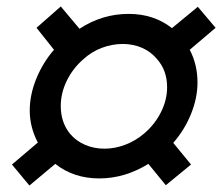

<svg xmlns="http://www.w3.org/2000/svg" viewBox="-20 -638 687 594"><path d="M71 -64 17 -129 97 -197Q72 -245 72 -296Q72 -345 92.5 -395Q113 -445 147 -484L93 -552L168 -618L226 -549Q296 -595 378 -595Q456 -595 512 -551L592 -617L647 -552L567 -484Q591 -438 591 -383Q591 -335 571 -285.5Q551 -236 516 -196L571 -129L493 -65L439 -131Q366 -86 287 -86Q208 -86 151 -131ZM426 -225Q459 -253 478 -291Q497 -329 497 -368Q497 -420 466 -455Q447 -478 419.5 -490Q392 -502 360 -502Q327 -502 295 -490Q263 -478 237 -454Q205 -426 186.5 -388Q168 -350 168 -310Q168 -260 196 -225Q215 -202 243 -190Q271 -178 303 -178Q335 -178 367 -190Q399 -202 426 -225Z"/></svg>

Font: Open Sauce One SemiBold Italic
Style: Regular
Weight: 600
Italic angle: -10°
Designer: Alfredo Marco Pradil
Foundry: Creative Sauce Fz LLC
Version: Version 1.477